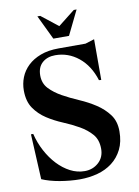

<svg xmlns="http://www.w3.org/2000/svg" viewBox="-95 -932 724 1003"><g transform="rotate(-10 266.5 -430.5)"><path d="M368 -869H383L320 -740H237L175 -869H190L279 -799ZM47 -268Q59 -219 82 -176Q105 -133 135.5 -100.5Q166 -68 202.5 -49Q239 -30 279 -30Q322 -30 352.5 -57.5Q383 -85 383 -130Q383 -178 357.5 -207.5Q332 -237 293.5 -259Q255 -281 210.5 -299.5Q166 -318 127.5 -343Q89 -368 63.5 -405Q38 -442 38 -500Q38 -536 51 -569Q64 -602 91 -628Q118 -654 159 -669.5Q200 -685 255 -685H398L446 -700V-484L434 -485Q409 -565 354.5 -609Q300 -653 231 -653Q189 -653 162.5 -629.5Q136 -606 136 -562Q136 -520 162.5 -492Q189 -464 228.5 -442Q268 -420 314.5 -400Q361 -380 400.5 -354Q440 -328 466.5 -292.5Q493 -257 493 -204Q493 -148 473 -108Q453 -68 419 -42Q385 -16 340.5 -4Q296 8 246 8Q222 8 194.5 5.5Q167 3 140.5 -1.5Q114 -6 89.5 -13Q65 -20 47 -28L35 -268Z"/></g></svg>

Font: Bluu Next Cyrillic
Style: Bold
Weight: 700
Designer: Igor Stepanchenko
Foundry: Igor Stepanchenko
Version: Version 1.000